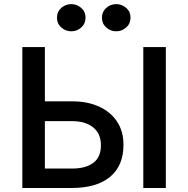

<svg xmlns="http://www.w3.org/2000/svg" viewBox="-20 -934 936 954"><path d="M91 0V-700H203V-430.5H339.5Q414 -430.5 471.2 -404.8Q528.5 -379 561 -330.8Q593.5 -282.5 593.5 -214.5Q593.5 -110.5 526.8 -55.2Q460 0 337 0ZM692 0V-700H804V0ZM203 -96.5H338.5Q406 -96.5 443.8 -125Q481.5 -153.5 481.5 -212Q481.5 -270 443 -301Q404.5 -332 339.5 -332H203ZM334.5 -778.5Q306 -778.5 284.5 -797.5Q263 -816.5 263 -846.5Q263 -876 284.5 -894.8Q306 -913.5 334.5 -913.5Q362 -913.5 383.5 -894.8Q405 -876 405 -846.5Q405 -816.5 383.8 -797.5Q362.5 -778.5 334.5 -778.5ZM557.5 -778.5Q529 -778.5 507.8 -797.5Q486.5 -816.5 486.5 -846.5Q486.5 -875.5 507.8 -894.5Q529 -913.5 557.5 -913.5Q585.5 -913.5 607 -894.8Q628.5 -876 628.5 -846.5Q628.5 -816.5 607 -797.5Q585.5 -778.5 557.5 -778.5Z"/></svg>

Font: Geologica
Style: Regular
Weight: 400
Designer: Sindre Bremnes, Frode Helland
Foundry: Monokrom Skriftforlag AS
Version: Version 1.010; ttfautohint (v1.8.4.7-5d5b);gftools[0.9.28]